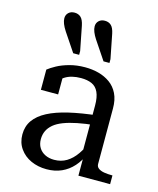

<svg xmlns="http://www.w3.org/2000/svg" viewBox="-115 -844 772 936"><g transform="rotate(15 270.5 -376.5)"><path d="M348 -711 372 -589V-570H342L279 -664Q268 -681 262 -696Q256 -711 256 -724Q256 -741 267.5 -752Q279 -763 298 -763Q317 -763 329.5 -751.5Q342 -740 348 -711ZM195 -711 219 -589V-570H189L126 -664Q115 -681 109 -696Q103 -711 103 -724Q103 -741 114.5 -752Q126 -763 145 -763Q164 -763 176.5 -751.5Q189 -740 195 -711ZM385 -308V-259Q335 -254 295.5 -246Q256 -238 227.5 -227Q199 -216 181 -201Q163 -186 154 -167Q145 -148 145 -125Q145 -100 156 -82Q167 -64 187 -54Q207 -44 233 -44Q268 -44 295.5 -60.5Q323 -77 344.5 -108Q366 -139 382 -180L383 -113Q368 -76 343 -48Q318 -20 284.5 -5Q251 10 209 10Q166 10 130.5 -6Q95 -22 73.5 -52.5Q52 -83 52 -124Q52 -165 73.5 -195.5Q95 -226 137 -248Q179 -270 241 -284.5Q303 -299 385 -308ZM368 0V-106L358 -109V-351Q358 -393 346.5 -418Q335 -443 312.5 -453Q290 -463 258 -463Q209 -463 177.5 -443Q146 -423 126 -396Q125 -408 128 -418Q131 -428 137 -436.5Q143 -445 151.5 -450.5Q160 -456 170 -460V-357H83V-459Q98 -471 123.5 -485Q149 -499 185 -509Q221 -519 264 -519Q300 -519 332 -510.5Q364 -502 390 -483.5Q416 -465 431 -434.5Q446 -404 446 -360V-80Q446 -66 457 -58Q468 -50 486 -47Q504 -44 528 -44V0Z"/></g></svg>

Font: Roboto Serif 28pt
Style: Regular
Weight: 400
Designer: Greg Gazdowicz
Foundry: Commercial Type
Version: Version 1.008